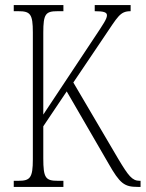

<svg xmlns="http://www.w3.org/2000/svg" viewBox="-20 -734 572 754"><path d="M34 0H229V-24H207C159 -24 150 -35 150 -112V-238L242 -375L406 -92C451 -13 468 0 521 0H532V-24H528C499 -24 484 -44 445 -109L268 -410L388 -588C443 -669 451 -690 493 -690V-714H352V-690C387 -690 400 -686 400 -674C400 -660 387 -641 347 -581L150 -284V-606C150 -679 159 -690 206 -690H229V-714H34V-690H52C99 -690 109 -679 109 -607V-108C109 -35 98 -24 52 -24H34Z"/></svg>

Font: Noto Serif Sinhala ExtraCondensed ExtraLight
Style: Regular
Weight: 200
Width: 2
Designer: Jelle Bosma - Monotype Design Team
Foundry: Monotype Imaging Inc.
Version: Version 2.007